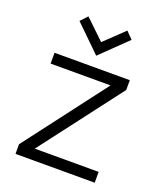

<svg xmlns="http://www.w3.org/2000/svg" viewBox="-136 -827 781 918"><g transform="rotate(20 254.0 -368.5)"><path d="M52 0V-49L367 -463H62V-518H445V-468L130 -55H455V0ZM122 -702 155 -737 254 -642 353 -737 387 -702 254 -573Z"/></g></svg>

Font: Oxanium Light
Style: Regular
Weight: 300
Designer: Severin Meyer
Version: Version 1.000